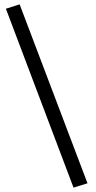

<svg xmlns="http://www.w3.org/2000/svg" viewBox="-20 -793 438 880"><path d="M381 47 317 67 7 -753 70 -773Z"/></svg>

Font: Andada SC
Style: Regular
Weight: 400
Designer: Carolina Giovagnoli
Foundry: Carolina Giovagnoli
Version: Version 1.003